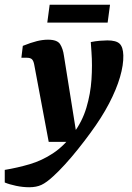

<svg xmlns="http://www.w3.org/2000/svg" viewBox="-79 -597 555 808"><path d="M44 191Q17 191 -11.5 185Q-40 179 -59 171V118Q-5 109 46 94Q97 79 143.5 48.5Q190 18 230 -36Q267 -85 284.5 -143.5Q302 -202 306 -262.5Q310 -323 306 -377L303 -420Q323 -424 341.5 -425.5Q360 -427 373 -427Q410 -427 424.5 -413Q439 -399 440 -364Q441 -324 426 -272.5Q411 -221 380 -161.5Q349 -102 301 -37Q277 -4 249 31Q221 66 194 95.5Q167 125 146 144Q117 171 95.5 181Q74 191 44 191ZM126 0 65 -325Q62 -341 55.5 -347.5Q49 -354 33 -354H11L17 -404Q52 -418 76.5 -424Q101 -430 123 -430Q162 -430 174 -411Q186 -392 190 -363L248 0ZM130 -577H384L374 -502H120Z"/></svg>

Font: Yrsa
Style: Italic
Weight: 400
Italic angle: -7.10001°
Designer: Anna Giedrys (Yrsa+Rasa design), David Brezina (Yrsa art-direction, Rasa art-direction, design)
Foundry: Rosetta Type Foundry
Version: Version 2.004